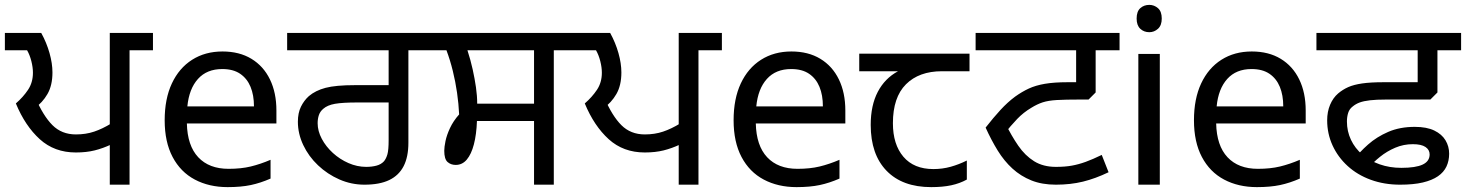

<svg xmlns="http://www.w3.org/2000/svg" viewBox="-27 -757 6009 787"><path d="M423 0V-180L429 -165Q395 -149 361 -140.5Q327 -132 284 -132Q196 -132 136 -186.5Q76 -241 38 -333Q68 -359 88 -389Q108 -419 108 -459Q108 -481 101.5 -506.5Q95 -532 84 -551H-7V-622H142Q164 -582 176 -539.5Q188 -497 188 -460Q188 -407 167.5 -371.5Q147 -336 114 -313L118 -357Q150 -282 188 -244Q226 -206 284 -206Q325 -206 359 -217.5Q393 -229 429 -251L423 -240V-622H600V-551H504V0Z M885 -546Q954 -546 1003.5 -516Q1053 -486 1079.5 -431.5Q1106 -377 1106 -304V-251H739Q741 -160 785.5 -112.5Q830 -65 910 -65Q961 -65 1000.5 -74.5Q1040 -84 1082 -102V-25Q1041 -7 1001 1.5Q961 10 906 10Q830 10 771.5 -21Q713 -52 680.5 -113.5Q648 -175 648 -264Q648 -352 677.5 -415Q707 -478 760.5 -512Q814 -546 885 -546ZM884 -474Q821 -474 784.5 -433.5Q748 -393 741 -321H1014Q1014 -367 1000 -401Q986 -435 957.5 -454.5Q929 -474 884 -474Z M1467 0Q1413 0 1364 -21.5Q1315 -43 1276.5 -79.5Q1238 -116 1216 -162.5Q1194 -209 1194 -258Q1194 -294 1206.5 -319.5Q1219 -345 1239 -363Q1266 -386 1307.5 -397Q1349 -408 1429 -408H1566V-551H1150V-622H1743V-551H1647V-172Q1647 -114 1627.5 -76Q1608 -38 1568.5 -19Q1529 0 1467 0ZM1474 -73Q1497 -73 1516 -78Q1535 -83 1547 -96Q1556 -107 1561 -124.5Q1566 -142 1566 -183V-337H1439Q1377 -337 1346 -331.5Q1315 -326 1298 -311Q1285 -300 1280 -285Q1275 -270 1275 -252Q1275 -220 1292 -188Q1309 -156 1337.5 -130Q1366 -104 1401.5 -88.5Q1437 -73 1474 -73Z M2162 0V-261H1928Q1926 -206 1915.5 -165.5Q1905 -125 1886.5 -103Q1868 -81 1841 -81Q1821 -81 1807.5 -93Q1794 -105 1794 -139Q1794 -154 1799 -178.5Q1804 -203 1817.5 -232Q1831 -261 1855 -288Q1853 -331 1846.5 -376.5Q1840 -422 1829 -466.5Q1818 -511 1803 -551H1729V-622H2339V-551H2243V0ZM1929 -332H2162V-551H1889Q1902 -511 1910.5 -472.5Q1919 -434 1924 -399Q1929 -364 1929 -332Z M2755 0V-180L2761 -165Q2727 -149 2693 -140.5Q2659 -132 2616 -132Q2528 -132 2468 -186.5Q2408 -241 2370 -333Q2400 -359 2420 -389Q2440 -419 2440 -459Q2440 -481 2433.5 -506.5Q2427 -532 2416 -551H2325V-622H2474Q2496 -582 2508 -539.5Q2520 -497 2520 -460Q2520 -407 2499.5 -371.5Q2479 -336 2446 -313L2450 -357Q2482 -282 2520 -244Q2558 -206 2616 -206Q2657 -206 2691 -217.5Q2725 -229 2761 -251L2755 -240V-622H2932V-551H2836V0Z M3217 -546Q3286 -546 3335.5 -516Q3385 -486 3411.5 -431.5Q3438 -377 3438 -304V-251H3071Q3073 -160 3117.5 -112.5Q3162 -65 3242 -65Q3293 -65 3332.5 -74.5Q3372 -84 3414 -102V-25Q3373 -7 3333 1.5Q3293 10 3238 10Q3162 10 3103.5 -21Q3045 -52 3012.5 -113.5Q2980 -175 2980 -264Q2980 -352 3009.5 -415Q3039 -478 3092.5 -512Q3146 -546 3217 -546ZM3216 -474Q3153 -474 3116.5 -433.5Q3080 -393 3073 -321H3346Q3346 -367 3332 -401Q3318 -435 3289.5 -454.5Q3261 -474 3216 -474Z M3790 10Q3672 10 3607 -57Q3542 -124 3542 -245Q3542 -325 3571 -380.5Q3600 -436 3654 -465H3495V-537H3947V-465H3834Q3740 -465 3686.5 -411.5Q3633 -358 3633 -252Q3633 -165 3676 -114.5Q3719 -64 3799 -64Q3836 -64 3870 -73.5Q3904 -83 3936 -99V-21Q3907 -5 3872 2.5Q3837 10 3790 10Z M4301 0Q4244 0 4200.5 -17.5Q4157 -35 4123 -66Q4089 -97 4062.5 -140Q4036 -183 4013 -234Q4045 -275 4074 -306.5Q4103 -338 4134 -361Q4162 -381 4190 -394Q4218 -407 4256 -413.5Q4294 -420 4349 -420H4384V-551H3972V-622H4562V-551H4464V-378L4435 -349H4398Q4340 -349 4305 -347Q4270 -345 4247 -337.5Q4224 -330 4200 -315Q4168 -296 4142.5 -269.5Q4117 -243 4086 -204L4093 -253Q4119 -200 4147 -159.5Q4175 -119 4212 -96Q4249 -73 4301 -73Q4338 -73 4366 -78Q4394 -83 4423 -93.5Q4452 -104 4489 -122L4517 -51Q4463 -25 4412 -12.5Q4361 0 4301 0Z M4727 -536V0H4639V-536ZM4684 -737Q4704 -737 4719.5 -723.5Q4735 -710 4735 -681Q4735 -653 4719.5 -639Q4704 -625 4684 -625Q4662 -625 4647 -639Q4632 -653 4632 -681Q4632 -710 4647 -723.5Q4662 -737 4684 -737Z M5104 -546Q5173 -546 5222.5 -516Q5272 -486 5298.5 -431.5Q5325 -377 5325 -304V-251H4958Q4960 -160 5004.5 -112.5Q5049 -65 5129 -65Q5180 -65 5219.5 -74.5Q5259 -84 5301 -102V-25Q5260 -7 5220 1.5Q5180 10 5125 10Q5049 10 4990.5 -21Q4932 -52 4899.5 -113.5Q4867 -175 4867 -264Q4867 -352 4896.5 -415Q4926 -478 4979.5 -512Q5033 -546 5104 -546ZM5103 -474Q5040 -474 5003.5 -433.5Q4967 -393 4960 -321H5233Q5233 -367 5219 -401Q5205 -435 5176.5 -454.5Q5148 -474 5103 -474Z M5712 0Q5647 0 5592 -20Q5537 -40 5497 -76.5Q5457 -113 5435 -161Q5413 -209 5413 -264Q5413 -299 5425 -327.5Q5437 -356 5458 -374Q5477 -390 5499.5 -400Q5522 -410 5556.5 -415Q5591 -420 5644 -420H5784V-551H5369V-622H5962V-551H5865V-378L5836 -349H5655Q5615 -349 5589 -346Q5563 -343 5546.5 -337Q5530 -331 5517 -320Q5504 -310 5499 -294Q5494 -278 5494 -259Q5494 -219 5510.5 -184Q5527 -149 5557 -123.5Q5587 -98 5628 -83.5Q5669 -69 5717 -69Q5776 -69 5804.5 -82.5Q5833 -96 5833 -124Q5833 -143 5816 -154.5Q5799 -166 5764 -166Q5726 -166 5692 -151.5Q5658 -137 5630 -114.5Q5602 -92 5580 -67L5520 -100Q5545 -133 5580.5 -164.5Q5616 -196 5663.5 -216.5Q5711 -237 5772 -237Q5821 -237 5852 -222Q5883 -207 5898 -182Q5913 -157 5913 -127Q5913 -98 5902 -74.5Q5891 -51 5867 -34.5Q5843 -18 5805 -9Q5767 0 5712 0Z"/></svg>

Font: gurmukhi25
Style: Book
Weight: 400
Designer: Jelle Bosma - Monotype Design Team
Foundry: Monotype Imaging Inc.
Version: Version 2.003